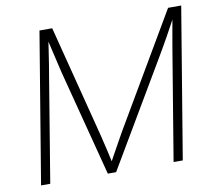

<svg xmlns="http://www.w3.org/2000/svg" viewBox="-80 -821 1026 914"><g transform="rotate(-10 433.0 -364.0)"><path d="M46.4 0 167 -727.5H228.5L367.2 -186Q371.1 -169.4 375.7 -150.4Q380.4 -131.3 385 -111.3Q389.6 -91.3 393.8 -71.8Q397.9 -52.2 401.9 -35.2L387.7 -36.1Q397 -53.7 407.7 -73.2Q418.5 -92.8 429.7 -112.8Q440.9 -132.8 451.4 -151.9Q461.9 -170.9 471.2 -187L788.6 -727.5H852.1L731.4 0H687L771.5 -510.3Q774.9 -530.8 778.8 -553.5Q782.7 -576.2 786.9 -599.6Q791 -623 795.2 -646.2Q799.3 -669.4 803.2 -691.4L811 -690.4Q797.4 -665.5 784.2 -641.1Q771 -616.7 758.1 -593.5Q745.1 -570.3 732.9 -549.1Q720.7 -527.8 709.5 -508.8L409.2 0H369.1L236.8 -509.8Q231 -535.2 223.9 -564.5Q216.8 -593.8 209.5 -626Q202.1 -658.2 194.3 -691.4L203.1 -690.4Q199.7 -668 196.3 -644.5Q192.9 -621.1 189.2 -597.9Q185.5 -574.7 182.1 -552.2Q178.7 -529.8 174.8 -508.8L90.8 0Z"/></g></svg>

Font: Inter 24pt ExtraLight
Style: Italic
Weight: 250
Italic angle: -9.3988°
Version: Version 4.001;git-66647c0bb